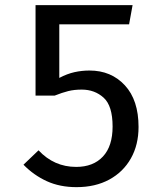

<svg xmlns="http://www.w3.org/2000/svg" viewBox="-20 -727 655 759"><path d="M504.1 -706.7 490.3 -630.8H214.4V-419Q245.6 -435.4 274.6 -441.8Q303.6 -448.2 333.8 -448.2Q419.5 -448.2 473.6 -389.7Q527.7 -331.3 527.7 -225.1Q527.7 -154.4 497.4 -100.8Q467.2 -47.2 412.1 -17.2Q356.9 12.8 282.6 12.8Q216.4 12.8 164.9 -10.8Q113.3 -34.4 72.8 -75.9L132.3 -132.8Q193.8 -67.2 281 -67.2Q348.7 -67.2 386.9 -108.2Q425.1 -149.2 425.1 -226.7Q425.1 -308.7 389.7 -340.8Q354.4 -372.8 303.1 -372.8Q273.3 -372.8 249.7 -366.9Q226.2 -361 196.4 -349.2H120.5V-706.7Z"/></svg>

Font: Fira Code Retina
Style: Regular
Weight: 450
Monospace: yes
Designer: Carrois Corporate, Edenspiekermann AG, Nikita Prokopov
Foundry: Carrois Corporate, Edenspiekermann AG, Nikita Prokopov
Version: Version 6.002